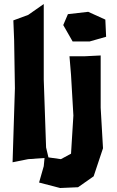

<svg xmlns="http://www.w3.org/2000/svg" viewBox="-20 -774 585 962"><path d="M328.1 -492.2 335.9 -398.4 347.7 -195.3 335.9 -3.9 285.2 23.4 222.7 14.6 210.9 -35.2 199.2 -375V-753.9L121.1 -699.2L46.9 -671.9L50.8 -574.2L54.7 -332L43 39.1L121.1 23.4L203.1 17.6L199.2 58.6L175.8 140.6L281.2 168L371.1 164.1L449.2 109.4L496.1 -31.2L484.4 -234.4V-496.1L406.2 -492.2ZM421.9 -714.8 320.3 -703.1 296.9 -648.4 343.8 -566.4H429.7L511.7 -589.8L507.8 -675.8Z"/></svg>

Font: MaokenAssortedSans-TC
Style: Regular
Weight: 500
Version: Version 0.83